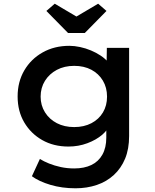

<svg xmlns="http://www.w3.org/2000/svg" viewBox="-20 -785 838 1035"><path d="M387 230Q314 230 252 211.5Q190 193 152 165L195 72Q216 85 244.5 96.5Q273 108 307.5 115.5Q342 123 380 123Q434 123 472.5 104.5Q511 86 532 48.5Q553 11 553 -43V-124L571 -117Q564 -87 531.5 -59Q499 -31 451 -13Q403 5 349 5Q269 5 207.5 -30Q146 -65 110.5 -125.5Q75 -186 75 -265Q75 -344 111 -405.5Q147 -467 210 -502.5Q273 -538 354 -538Q381 -538 411.5 -531.5Q442 -525 470.5 -513Q499 -501 523 -485Q547 -469 562 -450.5Q577 -432 580 -413L554 -405L556 -527H676V-52Q676 18 654.5 70Q633 122 594 158Q555 194 502 212Q449 230 387 230ZM380 -100Q433 -100 473 -121Q513 -142 535 -179Q557 -216 557 -264Q557 -313 534.5 -350.5Q512 -388 472.5 -409Q433 -430 380 -430Q327 -430 286.5 -408.5Q246 -387 222.5 -349.5Q199 -312 199 -264Q199 -217 222.5 -179.5Q246 -142 286.5 -121Q327 -100 380 -100ZM347 -607 230 -726 275 -765 407 -687H377L509 -765L554 -726L437 -607Z"/></svg>

Font: Lexend Exa Medium
Style: Regular
Weight: 500
Designer: Bonnie Shaver-Troup, Thomas Jockin
Foundry: Lexend
Version: Version 1.007